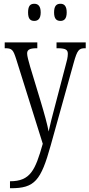

<svg xmlns="http://www.w3.org/2000/svg" viewBox="-20 -761 475 1019"><path d="M301 -650C320 -650 334 -661 334 -695C334 -730 320 -741 301 -741C280 -741 267 -730 267 -695C267 -661 280 -650 301 -650ZM162 -650C181 -650 196 -661 196 -695C196 -730 181 -741 162 -741C141 -741 129 -730 129 -695C129 -661 141 -650 162 -650ZM33 201V238H38C164 238 197 198 249 11L371 -427C390 -496 399 -505 432 -505H435V-536H280V-505H290C330 -504 340 -496 340 -475C340 -458 335 -437 328 -413L273 -203C258 -147 246 -100 238 -63C232 -98 216 -156 194 -229L140 -407C131 -439 124 -463 124 -477C124 -495 134 -505 175 -505H178V-536H5V-505H7C44 -505 50 -497 66 -447L207 2C167 143 141 201 33 201Z"/></svg>

Font: Noto Serif Armenian ExtraCondensed Light
Style: Regular
Weight: 300
Width: 2
Designer: Monotype Design Team
Foundry: Monotype Imaging Inc.
Version: Version 2.008